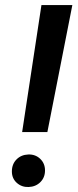

<svg xmlns="http://www.w3.org/2000/svg" viewBox="-20 -731 306 758"><path d="M167 -209.5H67.4L143.6 -710.9H265.6ZM26.9 -54.2Q26.9 -83 45.2 -101.6Q63.5 -120.1 91.8 -121.1Q119.6 -122.1 138.7 -104Q157.7 -85.9 157.7 -58.1Q157.7 -30.3 139.4 -12Q121.1 6.3 92.8 7.3Q65.9 8.3 46.4 -9Q26.9 -26.4 26.9 -54.2Z"/></svg>

Font: TypoPRO Roboto
Style: Italic
Weight: 500
Italic angle: -12°
Designer: Google
Version: Version 2.136; 2016